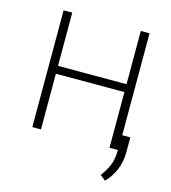

<svg xmlns="http://www.w3.org/2000/svg" viewBox="-102 -611 748 839"><g transform="rotate(15 272.0 -192.0)"><path d="M442.4 -287.6V-252H108.9V-287.6ZM121.6 -528.3V0H82.5V-528.3ZM471.2 -528.3V0H431.6V-528.3ZM507.8 -67.4V-1.5Q507.8 43.5 491.9 80.8Q476.1 118.2 449.7 144L425.3 124.5Q439.9 105 450 85.9Q460 66.9 464.8 45.9Q469.7 24.9 469.7 0V-67.4Z"/></g></svg>

Font: Roboto ExtraLight
Style: Regular
Weight: 250
Designer: Christian Robertson
Foundry: Google
Version: Version 3.009; 2024